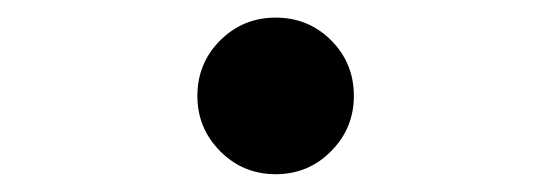

<svg xmlns="http://www.w3.org/2000/svg" viewBox="-20 -188 626 218"><path d="M293 9.8Q255.9 9.8 230 -16.3Q204.1 -42.4 204.1 -79Q204.1 -116.2 230 -142.1Q255.9 -168 293 -168Q330.2 -168 356 -142.2Q381.8 -116.3 381.8 -79.1Q381.8 -42.5 356 -16.4Q330.2 9.8 293 9.8Z"/></svg>

Font: Cascadia Mono
Style: Regular
Weight: 400
Monospace: yes
Designer: Aaron Bell
Foundry: Saja Typeworks
Version: Version 2404.023